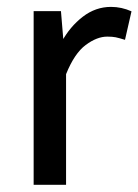

<svg xmlns="http://www.w3.org/2000/svg" viewBox="-20 -528 396 549"><path d="M76.2 -496.1H154.3L161.6 -408.2H156.2Q180.2 -452.1 216.8 -480.2Q253.4 -508.3 297.4 -508.3Q327.6 -508.3 356 -495.6L337.4 -414.1Q320.3 -419.4 310.8 -421.4Q301.3 -423.3 286.6 -423.3Q257.3 -423.3 225.1 -399.4Q192.9 -375.5 168.9 -315.9V0.5H76.2Z"/></svg>

Font: Pyidaungsu Numbers
Style: Regular
Weight: 400
Designer: Sun Tun
Foundry: MCF
Version: Version 1.083; ttfautohint (v1.8.2)